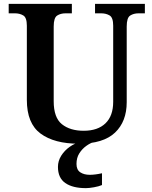

<svg xmlns="http://www.w3.org/2000/svg" viewBox="-20 -734 786 994"><path d="M388 10Q261 10 190 -42.5Q119 -95 119 -217V-601Q119 -643 100.5 -654Q82 -665 58 -665H25V-714H352V-665H319Q294 -665 276 -653.5Q258 -642 258 -597V-210Q258 -125 300.5 -91Q343 -57 413 -57Q486 -57 526 -95.5Q566 -134 566 -207V-601Q566 -643 547.5 -654Q529 -665 504 -665H472V-714H730V-665H697Q672 -665 654 -653.5Q636 -642 636 -597V-205Q636 -105 575.5 -47.5Q515 10 388 10ZM425 240Q356 240 318 213.5Q280 187 280 130Q280 99 297 72Q314 45 341 26Q368 7 398 0H469Q448 6 426.5 21.5Q405 37 390.5 60Q376 83 376 115Q376 145 395.5 158Q415 171 445 171Q458 171 474 169Q490 167 508 163V224Q492 231 466.5 235.5Q441 240 425 240Z"/></svg>

Font: Noto Serif Tibetan SemiBold
Style: Regular
Weight: 600
Designer: Monotype Design Team
Foundry: Monotype Imaging Inc.
Version: Version 2.103; ttfautohint (v1.8.4.7-5d5b)